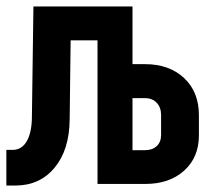

<svg xmlns="http://www.w3.org/2000/svg" viewBox="-24 -570 644 595"><path d="M-4.3 5V-105.5H15.4Q42.9 -105.5 58.3 -131.4Q73.8 -157.3 74.8 -203.3L79.6 -550H386.6V-371.2H425.6Q500.2 -371.2 546.3 -328.3Q592.4 -285.4 592.4 -213V-150.6Q592.4 -82.5 546.7 -41.2Q501 0 426.5 0H278.2V-445H194.9L191.9 -199.1Q190.9 -105.5 145.2 -50.3Q99.4 5 23.4 5ZM386.6 -104.6H425.6Q448.1 -104.6 461.6 -117.2Q475.2 -129.9 475.2 -151.5V-213.8Q475.2 -237.1 461.6 -251.5Q448.1 -265.8 425.6 -265.8H386.6Z"/></svg>

Font: JetBrains Mono
Style: Regular
Weight: 400
Monospace: yes
Designer: Philipp Nurullin, Konstantin Bulenkov
Foundry: JetBrains
Version: Version 2.305